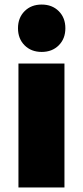

<svg xmlns="http://www.w3.org/2000/svg" viewBox="-20 -823 364 843"><path d="M88 -774Q117 -803 163 -803Q209 -803 238 -774Q267 -745 267 -699Q267 -653 238 -624Q209 -595 163 -595Q117 -595 88 -624Q59 -653 59 -699Q59 -745 88 -774ZM263 0H61V-544H263Z"/></svg>

Font: Montserrat Extra Bold
Style: Regular
Weight: 800
Designer: Julieta Ulanovsky
Foundry: Julieta Ulanovsky
Version: Version 3.001;PS 003.001;hotconv 1.0.70;makeotf.lib2.5.58329